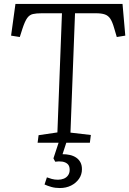

<svg xmlns="http://www.w3.org/2000/svg" viewBox="-20 -721 653 970"><path d="M282 229Q259 229 239.5 223.5Q220 218 205 211L217 175Q227 179 241.5 183Q256 187 273 187Q289 187 302.5 181.5Q316 176 324 164.5Q332 153 332 137Q332 117 321.5 107.5Q311 98 294.5 95.5Q278 93 259 96L250 79L276 0H170L175 -38L270 -52L293 -654H191Q163 -654 146 -650Q129 -646 117.5 -630Q106 -614 94 -578L80 -534L36 -541L58 -701H599L613 -541L570 -534L557 -578Q548 -610 537.5 -626Q527 -642 510 -648Q493 -654 465 -654H359L336 -51L439 -39L434 0H315L296 58Q316 58 333.5 62Q351 66 364.5 75Q378 84 386 98.5Q394 113 394 134Q394 161 379 182.5Q364 204 339 216.5Q314 229 282 229Z"/></svg>

Font: Literata Light
Style: Italic
Weight: 300
Italic angle: -2°
Designer: Latin by Veronika Burian and Jose Scaglione. Greek by Irene Vlachou. Cyrillic by Vera Evstafieva
Foundry: TypeTogether
Version: Version 3.103;gftools[0.9.29]